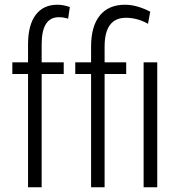

<svg xmlns="http://www.w3.org/2000/svg" viewBox="-20 -792 755 812"><path d="M228.5 -719.2Q156.2 -719.2 156.2 -604.5V-528.3H249.5V-479H156.2V0H98.6V-479H32.2V-528.3H98.6V-604.5Q98.6 -686 130.9 -729Q163.1 -772 222.7 -772Q248 -772 275.4 -762.2L268.1 -712.9Q250 -719.2 228.5 -719.2ZM645 0H587.4V-528.3H645ZM422.4 -594.7V-528.3H513.7V-479H422.4V0H365.2V-479H298.3V-528.3H365.2V-594.7Q365.2 -681.2 402.3 -726.6Q439.5 -772 508.8 -772Q557.6 -772 615.2 -742.7L606 -691.4Q560.5 -716.8 512.7 -716.8Q422.4 -716.8 422.4 -594.7Z"/></svg>

Font: RobotoCondensed-Light
Style: Light
Weight: 300
Designer: Google
Version: Version 1.200311; 2013